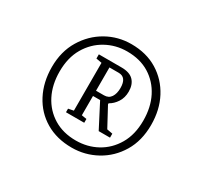

<svg xmlns="http://www.w3.org/2000/svg" viewBox="-109 -907 839 793"><g transform="rotate(30 310.5 -511.0)"><path d="M311 -758Q383 -758 436 -725.5Q489 -693 518.5 -637Q548 -581 548 -509Q548 -434 515 -379Q482 -324 427.5 -294Q373 -264 310 -264Q239 -264 185.5 -295.5Q132 -327 102.5 -383.5Q73 -440 73 -512Q73 -586 106.5 -641.5Q140 -697 194 -727.5Q248 -758 311 -758ZM311 -723Q257 -723 211 -697.5Q165 -672 137.5 -625Q110 -578 110 -512Q110 -449 134.5 -401Q159 -353 204 -325.5Q249 -298 310 -298Q365 -298 410.5 -323Q456 -348 483.5 -395Q511 -442 511 -508Q511 -572 486.5 -620Q462 -668 417.5 -695.5Q373 -723 311 -723ZM323 -654Q362 -654 380.5 -635Q399 -616 399 -582Q399 -553 385 -531.5Q371 -510 351 -499V-494L400 -403L427 -398V-379H373L314 -493H280V-401L304 -397V-379H217V-396L242 -401V-629L215 -634V-654ZM324 -629H280V-518H318Q340 -518 351 -534.5Q362 -551 362 -578Q362 -629 324 -629Z"/></g></svg>

Font: Grenze Gotisch ExtraLight
Style: Regular
Weight: 200
Designer: Renata Polastri
Foundry: Omnibus-Type
Version: Version 1.001